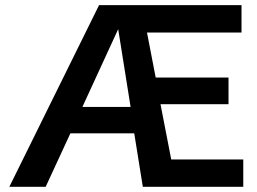

<svg xmlns="http://www.w3.org/2000/svg" viewBox="-20 -723 995 743"><path d="M16.1 0 363.3 -703.1H914.6V-597.2H548.8L582.5 -422.9H864.3V-319.8H601.1L642.6 -106H921.4V0H532.7L499.5 -207H252.4L156.7 0ZM298.8 -309.1H485.4L429.2 -661.6L459 -657.2Z"/></svg>

Font: Schibsted Grotesk SemiBold
Style: Regular
Weight: 600
Designer: Bakken & Baeck AS, Henrik Kongsvoll
Foundry: Schibsted ASA
Version: Version 1.100;gftools[0.9.25]